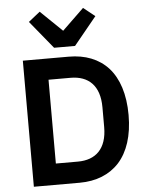

<svg xmlns="http://www.w3.org/2000/svg" viewBox="-62 -1009 813 1059"><g transform="rotate(-5 344.5 -479.5)"><path d="M82 -698H336C427 -698 502 -669 555 -611C607 -553 637 -465 637 -349C637 -233 607 -146 555 -88C502 -30 427 0 336 0H82ZM336 -117C435 -117 497 -174 497 -294V-404C497 -524 435 -581 336 -581H214V-117ZM260 -754 134 -908 198 -959 318 -843 438 -959 502 -908 376 -754Z"/></g></svg>

Font: Plexus Sans SemiBold
Style: Regular
Weight: 600
Version: Version 2.001;PS 002.001;hotconv 1.0.70;makeotf.lib2.5.58329